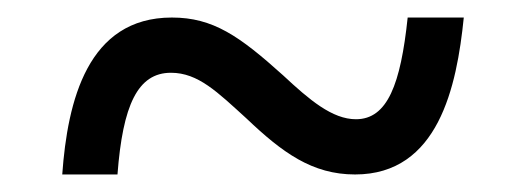

<svg xmlns="http://www.w3.org/2000/svg" viewBox="-20 -466 601 219"><path d="M51 -267H114C120 -346 137 -383 175 -383C206 -383 228 -361 261 -331C302 -292 336 -267 385 -267C480 -267 501 -367 509 -446H445C437 -370 422 -330 386 -330C359 -330 333 -352 303 -380C253 -425 223 -446 176 -446C80 -446 57 -351 51 -267Z"/></svg>

Font: Noto Serif Myanmar Medium
Style: Regular
Weight: 500
Designer: Ben Mitchell and the Monotype Design Team
Foundry: Monotype Imaging Inc.
Version: Version 2.106